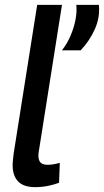

<svg xmlns="http://www.w3.org/2000/svg" viewBox="-20 -760 428 790"><path d="M133 -740H235L143 -158Q141 -147 139.5 -137Q138 -127 138 -117Q138 -108 141.5 -99.5Q145 -91 153.5 -86.5Q162 -82 177 -82Q188 -82 200 -84Q212 -86 226 -90L223 -8Q202 0 176.5 5Q151 10 125 10Q77 10 54.5 -13.5Q32 -37 32 -80Q32 -91 33.5 -103.5Q35 -116 36 -127ZM235 -553Q256 -580 270 -612.5Q284 -645 290.5 -678Q297 -711 294 -740H387Q392 -689 370.5 -640.5Q349 -592 312 -553Z"/></svg>

Font: Georama ExtraCondensed Thin Medium
Style: Italic
Weight: 500
Italic angle: -9°
Version: Version 1.001